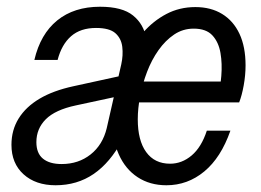

<svg xmlns="http://www.w3.org/2000/svg" viewBox="-20 -540 775 570"><path d="M289 -125 340 -349Q346 -376 343 -401Q340 -426 322.5 -441.5Q305 -457 265 -457Q219 -457 191 -432.5Q163 -408 151 -362H82Q100 -439 150 -479.5Q200 -520 277 -520Q343 -520 375 -494Q407 -468 414 -426Q421 -384 411 -339L361 -122ZM145 10Q86 10 50 -22.5Q14 -55 14 -110Q14 -154 35.5 -188.5Q57 -223 97.5 -247Q138 -271 198 -284L349 -317L335 -255L205 -227Q144 -214 116 -186Q88 -158 88 -118Q88 -85 107.5 -69Q127 -53 163 -53Q213 -53 249 -81.5Q285 -110 297 -160L343 -124Q307 -57 258 -23.5Q209 10 145 10ZM474 10Q425 10 388.5 -14Q352 -38 332.5 -82Q313 -126 313 -186Q313 -229 323.5 -275.5Q334 -322 354.5 -365.5Q375 -409 405 -443.5Q435 -478 474 -498.5Q513 -519 560 -519Q606 -519 639.5 -498.5Q673 -478 691 -439.5Q709 -401 709 -346Q709 -317 703.5 -286.5Q698 -256 690 -236H371L385 -298H661L626 -246Q634 -278 637 -314.5Q640 -351 634.5 -383Q629 -415 610.5 -435Q592 -455 555 -455Q523 -455 497 -437.5Q471 -420 450.5 -391Q430 -362 416.5 -326.5Q403 -291 396 -254.5Q389 -218 389 -186Q389 -123 414 -88.5Q439 -54 485 -54Q520 -54 549 -78.5Q578 -103 594 -152H664Q636 -72 586.5 -31Q537 10 474 10Z"/></svg>

Font: Instrument Sans SemiCondensed
Style: Italic
Weight: 400
Width: 4
Italic angle: -13°
Designer: Rodrigo Fuenzalida
Foundry: fragTYPE
Version: Version 1.000;gftools[0.9.28]